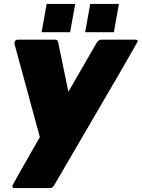

<svg xmlns="http://www.w3.org/2000/svg" viewBox="-20 -745 725 983"><path d="M234 218H56Q43 218 43 208Q43 202 184 -43L54 -521Q54 -542 72 -542H261Q276 -542 278 -528L330 -275L476 -528Q485 -542 500 -542H672Q685 -542 685 -534Q685 -527 257 204Q249 218 234 218ZM563 -580H416L442 -725H589ZM339 -580H193L219 -725H365Z"/></svg>

Font: YamahaIndonesia935. App Black
Style: Italic
Weight: 900
Italic angle: -10°
Designer: Dalton Maag Ltd
Foundry: Dalton Maag Ltd
Version: Version 1.002; January 01, 2024; Regular/Italic